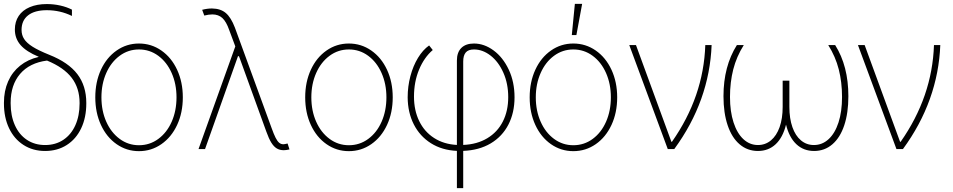

<svg xmlns="http://www.w3.org/2000/svg" viewBox="-24 -760 4859 979"><path d="M214.8 -739.3Q250 -739.3 283 -731.9Q315.9 -724.6 342.8 -710.9V-678.7Q282.7 -708 214.8 -708Q152.8 -708 119.4 -681.9Q85.9 -655.8 85.9 -607.4Q85.9 -581.5 98.9 -561.3Q111.8 -541 142.3 -521.7Q172.9 -502.4 227.5 -480.5Q324.7 -441.9 370.4 -382.1Q416 -322.3 416 -235.4V-232.4Q416 -160.6 389.9 -105.7Q363.8 -50.8 316.2 -20.5Q268.6 9.8 206.1 9.8Q143.6 9.8 95.9 -20.8Q48.3 -51.3 22.2 -106.2Q-3.9 -161.1 -3.9 -232.4V-236.3Q-3.9 -296.4 17.3 -344.7Q38.6 -393.1 78.4 -425Q118.2 -457 172.9 -469.7V-470.7Q110.4 -496.6 81.1 -530Q51.8 -563.5 51.8 -609.4Q51.8 -649.4 71.3 -678.7Q90.8 -708 127.7 -723.6Q164.6 -739.3 214.8 -739.3ZM206.1 -20.5Q259.3 -20.5 299.1 -47.1Q338.9 -73.7 360.4 -121.8Q381.8 -169.9 381.8 -232.4V-235.4Q381.8 -310.5 341.6 -363.3Q301.3 -416 215.8 -451.2Q126.5 -439.5 78.4 -383.1Q30.3 -326.7 30.3 -236.3V-232.4Q30.3 -169.9 51.8 -121.8Q73.2 -73.7 113 -47.1Q152.8 -20.5 206.1 -20.5Z M461.9 -263.7Q461.9 -341.8 490.7 -404.3Q519.5 -466.8 570.6 -502.4Q621.6 -538.1 684.6 -538.1Q747.6 -538.1 798.8 -502.4Q850.1 -466.8 879.2 -404.1Q908.2 -341.3 908.2 -263.7Q908.2 -185.5 879.2 -123Q850.1 -60.5 798.8 -24.9Q747.6 10.7 684.6 10.7Q621.6 10.7 570.6 -24.9Q519.5 -60.5 490.7 -123Q461.9 -185.5 461.9 -263.7ZM876 -263.7Q876 -332 851.3 -387.7Q826.7 -443.4 783 -475.6Q739.3 -507.8 684.6 -507.8Q629.9 -507.8 586.2 -475.6Q542.5 -443.4 517.8 -387.7Q493.2 -332 493.2 -263.7Q493.2 -195.3 517.8 -139.6Q542.5 -84 586.2 -51.8Q629.9 -19.5 684.6 -19.5Q739.7 -19.5 783.4 -51.8Q827.1 -84 851.6 -139.6Q876 -195.3 876 -263.7Z M1334 -88.9 1199.2 -460.9 1194.3 -473.6H1189.5L1021.5 0H988.3L1175.8 -523.4L1144.5 -607.4Q1129.9 -649.4 1109.9 -668Q1089.8 -686.5 1058.6 -686.5Q1041 -686.5 1017.6 -680.7L1006.8 -710Q1032.7 -716.8 1056.6 -716.8Q1100.6 -716.3 1127.2 -693.8Q1153.8 -671.4 1173.8 -619.1L1360.4 -108.4Q1372.1 -75.7 1381.1 -57.9Q1390.1 -40 1399.4 -32.2Q1408.7 -24.4 1420.9 -24.4Q1426.8 -24.4 1442.4 -28.3L1452.1 2Q1434.6 5.9 1422.9 5.9Q1402.3 5.9 1387.2 -3.2Q1372.1 -12.2 1359.4 -32.7Q1346.7 -53.2 1334 -88.9Z M1532.2 -263.7Q1532.2 -341.8 1561 -404.3Q1589.8 -466.8 1640.9 -502.4Q1691.9 -538.1 1754.9 -538.1Q1817.9 -538.1 1869.1 -502.4Q1920.4 -466.8 1949.5 -404.1Q1978.5 -341.3 1978.5 -263.7Q1978.5 -185.5 1949.5 -123Q1920.4 -60.5 1869.1 -24.9Q1817.9 10.7 1754.9 10.7Q1691.9 10.7 1640.9 -24.9Q1589.8 -60.5 1561 -123Q1532.2 -185.5 1532.2 -263.7ZM1946.3 -263.7Q1946.3 -332 1921.6 -387.7Q1897 -443.4 1853.3 -475.6Q1809.6 -507.8 1754.9 -507.8Q1700.2 -507.8 1656.5 -475.6Q1612.8 -443.4 1588.1 -387.7Q1563.5 -332 1563.5 -263.7Q1563.5 -195.3 1588.1 -139.6Q1612.8 -84 1656.5 -51.8Q1700.2 -19.5 1754.9 -19.5Q1810.1 -19.5 1853.8 -51.8Q1897.5 -84 1921.9 -139.6Q1946.3 -195.3 1946.3 -263.7Z M2392.6 -538.1Q2444.8 -538.1 2492.7 -502.9Q2540.5 -467.8 2570.1 -405Q2599.6 -342.3 2599.6 -263.7Q2599.6 -185.5 2568.4 -124.8Q2537.1 -64 2478 -28.8Q2418.9 6.3 2337.9 9.3V199.2H2305.7V9.3Q2229.5 5.9 2173.1 -29.8Q2116.7 -65.4 2085.9 -126Q2055.2 -186.5 2054.7 -263.7Q2054.7 -319.3 2068.6 -371.8Q2082.5 -424.3 2107.4 -465.1Q2132.3 -505.9 2164.1 -528.3L2182.6 -504.9Q2138.7 -467.3 2112.8 -405Q2086.9 -342.8 2086.9 -267.6Q2086.9 -197.3 2113.5 -142.6Q2140.1 -87.9 2189.7 -56.2Q2239.3 -24.4 2305.7 -21V-451.2Q2305.7 -493.2 2328.4 -515.6Q2351.1 -538.1 2392.6 -538.1ZM2567.4 -264.6Q2567.4 -333.5 2542.7 -389.2Q2518.1 -444.8 2477.8 -476.3Q2437.5 -507.8 2392.6 -507.8Q2363.8 -507.8 2350.8 -492.4Q2337.9 -477.1 2337.9 -446.3V-21Q2408.7 -23.9 2460.7 -55.2Q2512.7 -86.4 2540 -140.4Q2567.4 -194.3 2567.4 -264.6Z M2676.8 -263.7Q2676.8 -341.8 2705.6 -404.3Q2734.4 -466.8 2785.4 -502.4Q2836.4 -538.1 2899.4 -538.1Q2962.4 -538.1 3013.7 -502.4Q3064.9 -466.8 3094 -404.1Q3123 -341.3 3123 -263.7Q3123 -185.5 3094 -123Q3064.9 -60.5 3013.7 -24.9Q2962.4 10.7 2899.4 10.7Q2836.4 10.7 2785.4 -24.9Q2734.4 -60.5 2705.6 -123Q2676.8 -185.5 2676.8 -263.7ZM3090.8 -263.7Q3090.8 -332 3066.2 -387.7Q3041.5 -443.4 2997.8 -475.6Q2954.1 -507.8 2899.4 -507.8Q2844.7 -507.8 2801 -475.6Q2757.3 -443.4 2732.7 -387.7Q2708 -332 2708 -263.7Q2708 -195.3 2732.7 -139.6Q2757.3 -84 2801 -51.8Q2844.7 -19.5 2899.4 -19.5Q2954.6 -19.5 2998.3 -51.8Q3042 -84 3066.4 -139.6Q3090.8 -195.3 3090.8 -263.7ZM2907.2 -740.2H2944.3L2915 -581.1H2891.6Z M3184.6 -530.3H3218.8L3399.4 -37.1H3402.3Q3563.5 -267.1 3572.3 -530.3H3604.5Q3599.1 -389.2 3551.5 -255.9Q3503.9 -122.6 3414.1 0H3380.9Z M3698.2 -265.6Q3698.2 -191.4 3716.3 -135.7Q3734.4 -80.1 3766.6 -50.3Q3798.8 -20.5 3840.8 -20.5Q3878.4 -20.5 3907 -44.2Q3935.5 -67.9 3951.2 -111.8Q3966.8 -155.8 3966.8 -214.8V-348.6H4001V-214.8Q4001 -155.8 4016.4 -111.8Q4031.7 -67.9 4060.1 -44.2Q4088.4 -20.5 4126 -20.5Q4168.5 -20.5 4200.9 -50.3Q4233.4 -80.1 4251.5 -135.5Q4269.5 -190.9 4269.5 -265.6Q4269.5 -340.8 4252.9 -406Q4236.3 -471.2 4199.2 -530.3H4234.4Q4301.8 -423.3 4301.8 -269.5Q4301.8 -184.1 4280.8 -121.1Q4259.8 -58.1 4220.2 -24.2Q4180.7 9.8 4127 9.8Q4073.2 9.8 4036.6 -24.7Q4000 -59.1 3983.9 -124.5Q3967.8 -59.1 3931.2 -24.7Q3894.5 9.8 3840.8 9.8Q3787.1 9.8 3747.3 -24.2Q3707.5 -58.1 3686.3 -121.1Q3665 -184.1 3665 -269.5Q3665 -421.9 3733.4 -530.3H3768.6Q3731.4 -471.2 3714.8 -406Q3698.2 -340.8 3698.2 -265.6Z M4350.6 -530.3H4384.8L4565.4 -37.1H4568.4Q4729.5 -267.1 4738.3 -530.3H4770.5Q4765.1 -389.2 4717.5 -255.9Q4669.9 -122.6 4580.1 0H4546.9Z"/></svg>

Font: Pretendard JP Thin
Style: Regular
Weight: 100
Designer: Base glyphs from Inter by Rasmus Andersson; Hangeul glyphs from Noto Sans CJK(Source Han Sans) by Jang Soo-young and Kan
Foundry: Kil Hyung-jin
Version: Version 1.309